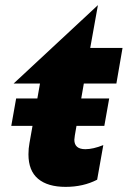

<svg xmlns="http://www.w3.org/2000/svg" viewBox="-20 -718 498 749"><path d="M91 -116Q91 -52 128.5 -20.5Q166 11 236 11Q305 11 359 -17L383 -152Q343 -136 313 -136Q270 -136 270 -173Q270 -178 272 -190L307 -392H434L458 -531H332L362 -698L33 -392H136L95 -160Q91 -139 91 -116ZM406 -334H43L24 -227H387Z"/></svg>

Font: Geom ExtraBold
Style: Bold Italic
Weight: 800
Italic angle: -10°
Version: Version 1.102